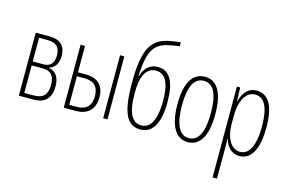

<svg xmlns="http://www.w3.org/2000/svg" viewBox="-117 -1041 2354 1557"><g transform="rotate(15 1060.0 -262.5)"><path d="M70 0H194C296 0 338 -59 338 -149C338 -225 308 -269 250 -280V-284C303 -301 322 -346 322 -401C322 -481 282 -529 183 -529H70ZM107 -297V-496H178C253 -496 284 -462 284 -395C284 -332 256 -297 197 -297ZM107 -33V-264H197C266 -264 300 -232 300 -151C300 -73 267 -33 188 -33Z M447 0H549C648 0 705 -56 705 -156C705 -255 650 -307 550 -307H484V-529H447ZM778 0H814V-529H778ZM484 -34V-274H549C627 -274 667 -235 667 -155C667 -75 626 -34 549 -34Z M1091 10C1188 10 1248 -74 1248 -259C1248 -432 1200 -517 1101 -517C1026 -517 987 -466 970 -407H966C975 -608 1014 -680 1125 -707C1152 -714 1190 -720 1228 -725L1226 -759C1188 -754 1148 -747 1122 -742C979 -711 929 -604 929 -338C929 -91 976 10 1091 10ZM1090 -24C1021 -24 972 -84 972 -259C970 -405 1012 -484 1093 -484C1177 -484 1211 -402 1211 -259C1210 -84 1158 -24 1090 -24Z M1489 10C1594 10 1648 -90 1648 -266C1648 -445 1593 -539 1490 -539C1385 -539 1330 -443 1330 -267C1330 -91 1386 10 1489 10ZM1490 -24C1410 -24 1368 -108 1368 -267C1368 -425 1409 -505 1490 -505C1570 -505 1611 -425 1611 -266C1611 -106 1569 -24 1490 -24Z M1759 234H1796V-29C1796 -59 1795 -85 1794 -100H1797C1812 -46 1849 10 1923 10C2016 10 2076 -78 2076 -270C2076 -451 2023 -539 1924 -539C1847 -539 1812 -482 1793 -416H1790L1787 -529H1759ZM1919 -24C1846 -24 1796 -103 1796 -228V-291C1796 -416 1841 -505 1920 -505C2002 -505 2039 -421 2039 -270C2039 -89 1986 -24 1919 -24Z"/></g></svg>

Font: Noto Sans ExtraCondensed ExtraLight
Style: Regular
Weight: 200
Width: 2
Designer: Monotype Design Team
Foundry: Monotype Imaging Inc.
Version: Version 2.013